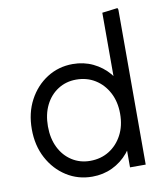

<svg xmlns="http://www.w3.org/2000/svg" viewBox="-83 -799 767 880"><g transform="rotate(-10 300.5 -358.5)"><path d="M276 12Q210 12 156.5 -22Q103 -56 71.5 -115Q40 -174 40 -250Q40 -326 71.5 -385Q103 -444 156.5 -478Q210 -512 276 -512Q327 -512 370 -491.5Q413 -471 444 -434.5Q475 -398 490 -348V-152Q475 -103 444 -66Q413 -29 370 -8.5Q327 12 276 12ZM279 -61Q329 -61 367.5 -85Q406 -109 428.5 -151.5Q451 -194 451 -250Q451 -306 428.5 -348.5Q406 -391 367.5 -415Q329 -439 279 -439Q232 -439 194.5 -415Q157 -391 136 -348.5Q115 -306 115 -250Q115 -194 136 -151.5Q157 -109 194.5 -85Q232 -61 279 -61ZM453 0V-187L465 -250L451 -313V-720L523 -729L526 -721V0Z"/></g></svg>

Font: Fustat
Style: Regular
Weight: 400
Designer: Mohamed Gaber, Khaled Hosny, Laura Garcia Mut
Foundry: Kief Type Foundry, Alif Type Foundry, Hard Type Foundry
Version: Version 1.007